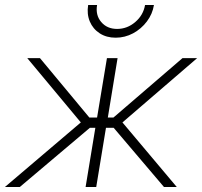

<svg xmlns="http://www.w3.org/2000/svg" viewBox="-46 -748 809 768"><path d="M-26.4 0 277.3 -258.3 63 -515.6H113.8L311.5 -277.8H342.3L381.8 -515.6H424.3L385.3 -277.8H407.7L684.1 -515.6H742.7L443.8 -258.3L661.1 0H609.9L408.7 -236.8H377.9L338.9 0H296.4L335.4 -236.8H313.5L33.2 0ZM416.5 -597.2Q379.9 -597.2 352.8 -614.7Q325.7 -632.3 313.2 -662.1Q300.8 -691.9 306.6 -728H342.3Q335.4 -687.5 358.9 -659.9Q382.3 -632.3 422.4 -632.3Q462.9 -632.3 495.1 -659.9Q527.3 -687.5 534.2 -728H569.8Q564 -691.9 541.5 -662.1Q519 -632.3 486.3 -614.7Q453.6 -597.2 416.5 -597.2Z"/></svg>

Font: Inter Display ExtraLight
Style: Italic
Weight: 200
Italic angle: -9.39999°
Designer: Rasmus Andersson
Foundry: rsms
Version: Version 4.000;git-a52131595